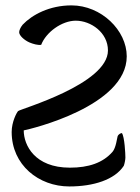

<svg xmlns="http://www.w3.org/2000/svg" viewBox="-20 -670 510 699"><path d="M240.2 -650.4C160.2 -650.4 96.7 -616.2 62.5 -580.1C53.7 -569.3 49.8 -558.6 49.8 -552.7C49.8 -540 69.3 -523.4 86.9 -515.6C100.6 -509.8 118.2 -504.9 129.9 -506.8C147.5 -552.7 205.1 -594.7 255.9 -594.7C310.5 -594.7 373 -551.8 373 -486.3C373 -363.3 53.7 -273.4 45.9 -265.6C41 -260.7 22.5 -226.6 22.5 -189.5C22.5 -69.3 121.1 8.8 232.4 8.8C320.3 8.8 397.5 -15.6 430.7 -66.4C433.6 -74.2 436.5 -88.9 436.5 -96.7C436.5 -109.4 433.6 -171.9 423.8 -185.5C419.9 -185.5 411.1 -181.6 408.2 -173.8C406.2 -168 402.3 -131.8 389.6 -117.2C354.5 -77.1 302.7 -59.6 234.4 -59.6C106.4 -59.6 66.4 -141.6 66.4 -195.3C91.8 -200.2 441.4 -283.2 441.4 -464.8C441.4 -559.6 348.6 -650.4 240.2 -650.4Z"/></svg>

Font: Crimson
Style: Roman
Weight: 400
Version: Version 0.2